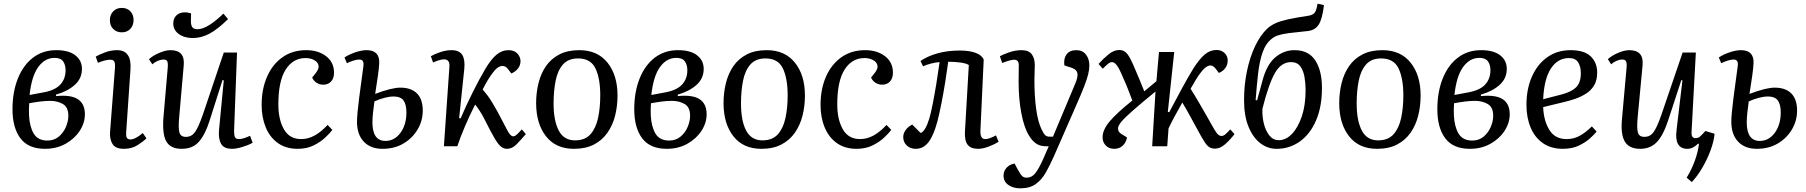

<svg xmlns="http://www.w3.org/2000/svg" viewBox="-20 -796 9830 1045"><path d="M225 14Q134 14 91 -43.5Q48 -101 48 -201Q48 -295 77 -368Q106 -441 159.5 -482Q213 -523 286 -523Q354 -523 390 -495Q426 -467 426 -421Q426 -369 387 -334Q348 -299 285 -281V-273Q366 -281 404 -256Q442 -231 442 -174Q442 -127 414 -84Q386 -41 337 -13.5Q288 14 225 14ZM141 -279 221 -294Q282 -306 309.5 -337Q337 -368 337 -414Q337 -443 323.5 -462Q310 -481 277 -481Q224 -481 188 -431Q152 -381 141 -279ZM238 -31Q274 -31 299.5 -52Q325 -73 338.5 -104.5Q352 -136 352 -166Q352 -213 322 -230Q292 -247 254 -247Q225 -247 195 -243Q165 -239 139 -234Q138 -217 137.5 -200.5Q137 -184 138 -168Q141 -107 163.5 -69Q186 -31 238 -31Z M578 -686Q578 -715 596 -734Q614 -753 643 -753Q672 -753 689.5 -734.5Q707 -716 707 -687Q707 -658 689.5 -639Q672 -620 643 -620Q614 -620 596 -638.5Q578 -657 578 -686ZM606 -430Q607 -453 601.5 -462Q596 -471 580 -471Q554 -471 513 -454L501 -488Q520 -499 552 -511Q584 -523 617 -523Q698 -523 690 -416L667 -80Q665 -57 670 -47Q675 -37 691 -37Q716 -37 757 -72L777 -43Q761 -27 729.5 -6.5Q698 14 654 14Q608 14 592 -13Q576 -40 579 -77Z M791 -474Q813 -494 847.5 -508.5Q882 -523 908 -523Q988 -523 980 -440L955 -156Q950 -99 956.5 -75Q963 -51 992 -51Q1022 -51 1040.5 -76Q1059 -101 1083 -169L1198 -510H1270L1254 -82Q1254 -58 1259.5 -48.5Q1265 -39 1281 -39Q1293 -39 1308.5 -44Q1324 -49 1341 -57L1355 -19Q1332 -6 1299 4Q1266 14 1243 14Q1199 14 1183.5 -13Q1168 -40 1172 -88L1198 -359L1191 -360L1121 -140Q1097 -64 1063 -25Q1029 14 969 14Q908 14 885 -26.5Q862 -67 870 -162L893 -428Q895 -454 890 -463Q885 -472 869 -472Q856 -472 839 -465Q822 -458 809 -446ZM1029 -589Q983 -589 953 -611Q923 -633 923 -668Q923 -696 940.5 -712.5Q958 -729 988 -729Q1001 -729 1020 -723L1019 -682Q1019 -658 1027 -647.5Q1035 -637 1055 -637Q1083 -637 1119 -659.5Q1155 -682 1196 -722L1221 -692Q1165 -637 1120.5 -613Q1076 -589 1029 -589Z M1647 -523Q1712 -523 1755 -490Q1798 -457 1798 -400Q1798 -370 1782 -352.5Q1766 -335 1739 -335Q1719 -335 1702.5 -346Q1686 -357 1679 -374L1699 -399Q1718 -423 1713.5 -441Q1709 -459 1689 -469.5Q1669 -480 1643 -480Q1575 -480 1535 -417.5Q1495 -355 1495 -228Q1495 -145 1525.5 -92Q1556 -39 1619 -39Q1657 -39 1692.5 -58.5Q1728 -78 1763 -116L1789 -89Q1777 -73 1751.5 -48.5Q1726 -24 1688 -5Q1650 14 1600 14Q1537 14 1493 -17Q1449 -48 1426.5 -102.5Q1404 -157 1404 -225Q1404 -311 1433.5 -378.5Q1463 -446 1517.5 -484.5Q1572 -523 1647 -523Z M2022 -285Q2112 -319 2159 -319Q2218 -319 2249.5 -287.5Q2281 -256 2281 -194Q2281 -139 2253 -91.5Q2225 -44 2176 -15Q2127 14 2062 14Q1997 14 1960 -25Q1923 -64 1923 -134Q1923 -151 1926 -185Q1929 -219 1934.5 -261Q1940 -303 1946 -347Q1952 -391 1957 -429Q1961 -453 1955.5 -462.5Q1950 -472 1935 -472Q1922 -472 1903 -466Q1884 -460 1868 -452L1855 -483Q1878 -499 1913 -511Q1948 -523 1975 -523Q2047 -523 2044 -452Q2043 -427 2036.5 -381Q2030 -335 2022 -285ZM2018 -244Q2014 -218 2010.5 -185.5Q2007 -153 2007 -130Q2007 -29 2078 -29Q2127 -29 2159.5 -73Q2192 -117 2192 -184Q2192 -228 2176 -249.5Q2160 -271 2121 -271Q2102 -271 2074 -264Q2046 -257 2018 -244Z M2479 -153 2487 -152Q2518 -224 2554 -296Q2590 -368 2622 -422Q2653 -474 2682.5 -498.5Q2712 -523 2747 -523Q2780 -523 2796.5 -504Q2813 -485 2813 -464Q2813 -441 2799.5 -423.5Q2786 -406 2763 -396L2744 -421Q2732 -437 2715 -437Q2688 -437 2659 -396Q2649 -383 2635.5 -361Q2622 -339 2607 -309Q2621 -293 2633 -277Q2645 -261 2657.5 -240.5Q2670 -220 2688 -188Q2727 -113 2743 -83.5Q2759 -54 2773 -54Q2783 -54 2796 -66.5Q2809 -79 2820 -92L2842 -66Q2816 -36 2792 -11Q2768 14 2739 14Q2721 14 2705.5 1Q2690 -12 2670 -46.5Q2650 -81 2618 -145Q2604 -173 2591 -192.5Q2578 -212 2566 -227Q2536 -168 2510.5 -108Q2485 -48 2469 0H2396L2426 -433Q2429 -473 2397 -473Q2386 -473 2370.5 -468.5Q2355 -464 2337 -456L2325 -490Q2341 -500 2374 -511.5Q2407 -523 2437 -523Q2480 -523 2496 -497Q2512 -471 2507 -421Z M3104 14Q3005 14 2951.5 -54.5Q2898 -123 2898 -235Q2898 -292 2911 -344Q2924 -396 2951.5 -436Q2979 -476 3024 -499.5Q3069 -523 3133 -523Q3232 -523 3286.5 -455Q3341 -387 3341 -276Q3341 -219 3328 -167Q3315 -115 3286.5 -74Q3258 -33 3213 -9.5Q3168 14 3104 14ZM3110 -32Q3164 -32 3193.5 -65Q3223 -98 3235 -153.5Q3247 -209 3247 -277Q3247 -369 3221 -423.5Q3195 -478 3126 -478Q3073 -478 3044 -445Q3015 -412 3004 -356Q2993 -300 2993 -233Q2993 -139 3021 -85.5Q3049 -32 3110 -32Z M3609 14Q3518 14 3475 -43.5Q3432 -101 3432 -201Q3432 -295 3461 -368Q3490 -441 3543.5 -482Q3597 -523 3670 -523Q3738 -523 3774 -495Q3810 -467 3810 -421Q3810 -369 3771 -334Q3732 -299 3669 -281V-273Q3750 -281 3788 -256Q3826 -231 3826 -174Q3826 -127 3798 -84Q3770 -41 3721 -13.5Q3672 14 3609 14ZM3525 -279 3605 -294Q3666 -306 3693.5 -337Q3721 -368 3721 -414Q3721 -443 3707.5 -462Q3694 -481 3661 -481Q3608 -481 3572 -431Q3536 -381 3525 -279ZM3622 -31Q3658 -31 3683.5 -52Q3709 -73 3722.5 -104.5Q3736 -136 3736 -166Q3736 -213 3706 -230Q3676 -247 3638 -247Q3609 -247 3579 -243Q3549 -239 3523 -234Q3522 -217 3521.5 -200.5Q3521 -184 3522 -168Q3525 -107 3547.5 -69Q3570 -31 3622 -31Z M4124 14Q4025 14 3971.5 -54.5Q3918 -123 3918 -235Q3918 -292 3931 -344Q3944 -396 3971.5 -436Q3999 -476 4044 -499.5Q4089 -523 4153 -523Q4252 -523 4306.5 -455Q4361 -387 4361 -276Q4361 -219 4348 -167Q4335 -115 4306.5 -74Q4278 -33 4233 -9.5Q4188 14 4124 14ZM4130 -32Q4184 -32 4213.5 -65Q4243 -98 4255 -153.5Q4267 -209 4267 -277Q4267 -369 4241 -423.5Q4215 -478 4146 -478Q4093 -478 4064 -445Q4035 -412 4024 -356Q4013 -300 4013 -233Q4013 -139 4041 -85.5Q4069 -32 4130 -32Z M4689 -523Q4754 -523 4797 -490Q4840 -457 4840 -400Q4840 -370 4824 -352.5Q4808 -335 4781 -335Q4761 -335 4744.5 -346Q4728 -357 4721 -374L4741 -399Q4760 -423 4755.5 -441Q4751 -459 4731 -469.5Q4711 -480 4685 -480Q4617 -480 4577 -417.5Q4537 -355 4537 -228Q4537 -145 4567.5 -92Q4598 -39 4661 -39Q4699 -39 4734.5 -58.5Q4770 -78 4805 -116L4831 -89Q4819 -73 4793.5 -48.5Q4768 -24 4730 -5Q4692 14 4642 14Q4579 14 4535 -17Q4491 -48 4468.5 -102.5Q4446 -157 4446 -225Q4446 -311 4475.5 -378.5Q4505 -446 4559.5 -484.5Q4614 -523 4689 -523Z M4990 -464Q5027 -490 5082 -505.5Q5137 -521 5203 -521Q5257 -521 5291 -508Q5325 -495 5334 -471L5316 -83Q5315 -39 5342 -39Q5354 -39 5367.5 -44Q5381 -49 5401 -59L5415 -24Q5392 -10 5360.5 2Q5329 14 5304 14Q5263 14 5246 -9Q5229 -32 5232 -82L5253 -442Q5240 -451 5208 -455.5Q5176 -460 5141 -460Q5134 -408 5124.5 -349Q5115 -290 5104 -234Q5093 -178 5082 -135Q5061 -57 5033 -21.5Q5005 14 4964 14Q4935 14 4915.5 -4Q4896 -22 4896 -50Q4896 -71 4910 -89.5Q4924 -108 4945 -118L4991 -72Q5017 -82 5038 -151Q5046 -178 5056 -228Q5066 -278 5076 -339Q5086 -400 5094 -458Q5074 -457 5047 -450Q5020 -443 5004 -435Z M5715 57Q5694 104 5672 143Q5650 182 5617.5 205.5Q5585 229 5533 229Q5494 229 5468 210.5Q5442 192 5442 160Q5442 136 5458 117.5Q5474 99 5502 94L5518 124Q5534 153 5543 162Q5552 171 5569 171Q5594 171 5613 149Q5632 127 5658 69L5688 0H5673Q5641 0 5619.5 -14.5Q5598 -29 5580 -59Q5554 -101 5539 -179Q5524 -257 5524 -353Q5524 -370 5524.5 -397.5Q5525 -425 5525 -441Q5525 -471 5500 -471Q5488 -471 5468 -465Q5448 -459 5435 -453L5422 -490Q5438 -499 5472 -511Q5506 -523 5540 -523Q5580 -523 5596.5 -499.5Q5613 -476 5612 -438Q5612 -420 5611 -401.5Q5610 -383 5610 -360Q5610 -272 5619.5 -203Q5629 -134 5648 -94Q5660 -68 5669 -60Q5678 -52 5693 -52H5711L5831 -338Q5848 -377 5844 -397.5Q5840 -418 5813 -427L5773 -440Q5768 -477 5785 -500Q5802 -523 5838 -523Q5872 -523 5890.5 -499Q5909 -475 5909 -441Q5909 -417 5902.5 -391Q5896 -365 5881 -326Q5866 -287 5839 -226Z M6336 -186H6344Q6385 -263 6415 -318.5Q6445 -374 6475 -423Q6508 -475 6537 -499.5Q6566 -524 6601 -524Q6628 -524 6645 -507.5Q6662 -491 6662 -467Q6662 -443 6649 -425.5Q6636 -408 6614 -399L6595 -424Q6562 -465 6513 -398Q6501 -383 6489 -362.5Q6477 -342 6460 -313Q6481 -280 6504 -240.5Q6527 -201 6547 -166Q6574 -117 6588 -93.5Q6602 -70 6610.5 -63Q6619 -56 6629 -56Q6639 -56 6651 -66.5Q6663 -77 6676 -92L6699 -66Q6676 -36 6648.5 -11.5Q6621 13 6593 13Q6576 13 6563 5.5Q6550 -2 6536 -23.5Q6522 -45 6501 -84Q6482 -119 6458.5 -162Q6435 -205 6415 -238Q6390 -194 6371.5 -159.5Q6353 -125 6340 -97L6333 0H6251L6269 -298Q6190 -233 6145.5 -194Q6101 -155 6083 -133Q6065 -111 6065 -97Q6065 -78 6083 -67L6114 -48Q6109 -20 6090.5 -3Q6072 14 6044 14Q6016 14 5998.5 -4Q5981 -22 5981 -49Q5981 -89 6019 -134.5Q6057 -180 6143 -249Q6132 -278 6119.5 -310Q6107 -342 6092 -375Q6072 -423 6058.5 -440.5Q6045 -458 6033 -458Q6022 -458 6010.5 -448.5Q5999 -439 5982 -422L5959 -448Q5986 -478 6014.5 -501Q6043 -524 6073 -524Q6099 -524 6116 -502Q6133 -480 6157 -422Q6171 -390 6183 -360.5Q6195 -331 6208 -299L6274 -354L6288 -513H6371Z M6928 14Q6879 14 6839 -17Q6799 -48 6775 -107Q6751 -166 6751 -251Q6751 -334 6767 -410Q6783 -486 6811.5 -545.5Q6840 -605 6877 -640Q6897 -658 6922 -669.5Q6947 -681 6989.5 -690.5Q7032 -700 7105 -711Q7126 -715 7135.5 -727Q7145 -739 7151 -776L7186 -768Q7177 -692 7157 -661.5Q7137 -631 7097 -627Q7035 -621 6997 -616Q6959 -611 6937.5 -604Q6916 -597 6903 -586Q6869 -560 6852 -511Q6835 -462 6827.5 -396Q6820 -330 6814 -251L6822 -250L6850 -352Q6873 -443 6920 -483Q6967 -523 7026 -523Q7102 -523 7138.5 -467.5Q7175 -412 7175 -317Q7175 -214 7142.5 -139.5Q7110 -65 7054 -25.5Q6998 14 6928 14ZM7007 -458Q6953 -458 6919 -398.5Q6885 -339 6851 -204Q6849 -164 6858.5 -124.5Q6868 -85 6888.5 -59Q6909 -33 6940 -33Q6979 -33 7012 -67.5Q7045 -102 7065.5 -163Q7086 -224 7086 -306Q7086 -342 7080 -377Q7074 -412 7057 -435Q7040 -458 7007 -458Z M7475 14Q7376 14 7322.5 -54.5Q7269 -123 7269 -235Q7269 -292 7282 -344Q7295 -396 7322.5 -436Q7350 -476 7395 -499.5Q7440 -523 7504 -523Q7603 -523 7657.5 -455Q7712 -387 7712 -276Q7712 -219 7699 -167Q7686 -115 7657.5 -74Q7629 -33 7584 -9.5Q7539 14 7475 14ZM7481 -32Q7535 -32 7564.5 -65Q7594 -98 7606 -153.5Q7618 -209 7618 -277Q7618 -369 7592 -423.5Q7566 -478 7497 -478Q7444 -478 7415 -445Q7386 -412 7375 -356Q7364 -300 7364 -233Q7364 -139 7392 -85.5Q7420 -32 7481 -32Z M7980 14Q7889 14 7846 -43.5Q7803 -101 7803 -201Q7803 -295 7832 -368Q7861 -441 7914.5 -482Q7968 -523 8041 -523Q8109 -523 8145 -495Q8181 -467 8181 -421Q8181 -369 8142 -334Q8103 -299 8040 -281V-273Q8121 -281 8159 -256Q8197 -231 8197 -174Q8197 -127 8169 -84Q8141 -41 8092 -13.5Q8043 14 7980 14ZM7896 -279 7976 -294Q8037 -306 8064.5 -337Q8092 -368 8092 -414Q8092 -443 8078.5 -462Q8065 -481 8032 -481Q7979 -481 7943 -431Q7907 -381 7896 -279ZM7993 -31Q8029 -31 8054.5 -52Q8080 -73 8093.5 -104.5Q8107 -136 8107 -166Q8107 -213 8077 -230Q8047 -247 8009 -247Q7980 -247 7950 -243Q7920 -239 7894 -234Q7893 -217 7892.5 -200.5Q7892 -184 7893 -168Q7896 -107 7918.5 -69Q7941 -31 7993 -31Z M8528 -523Q8603 -523 8638 -489Q8673 -455 8673 -401Q8673 -359 8656.5 -331.5Q8640 -304 8612.5 -286.5Q8585 -269 8553 -258Q8521 -247 8490 -240L8379 -213Q8382 -138 8413 -88.5Q8444 -39 8506 -39Q8543 -39 8574.5 -55Q8606 -71 8644 -108L8670 -80Q8659 -66 8634.5 -43.5Q8610 -21 8573 -3.5Q8536 14 8486 14Q8422 14 8377.5 -17Q8333 -48 8310.5 -102.5Q8288 -157 8288 -225Q8288 -312 8318 -379.5Q8348 -447 8402 -485Q8456 -523 8528 -523ZM8584 -398Q8584 -433 8569.5 -456.5Q8555 -480 8520 -480Q8458 -480 8421 -423Q8384 -366 8379 -256L8480 -282Q8533 -296 8558.5 -321Q8584 -346 8584 -398Z M8731 -474Q8753 -494 8787.5 -508.5Q8822 -523 8848 -523Q8928 -523 8920 -440L8893 -154Q8888 -96 8895 -73.5Q8902 -51 8930 -51Q8960 -51 8978.5 -75Q8997 -99 9021 -167L9138 -510H9210L9187 -85Q9185 -62 9190.5 -53Q9196 -44 9208 -44Q9223 -44 9233.5 -53.5Q9244 -63 9262 -83L9312 -68Q9308 -26 9290 22.5Q9272 71 9245.5 116.5Q9219 162 9188 195L9160 171Q9186 129 9204 80Q9222 31 9227 -13L9222 -14Q9194 14 9164 14Q9092 14 9105 -88L9137 -359L9131 -360L9059 -140Q9032 -58 8997 -22Q8962 14 8907 14Q8848 14 8824 -24.5Q8800 -63 8808 -149L8833 -428Q8835 -453 8830 -462.5Q8825 -472 8809 -472Q8795 -472 8778.5 -465Q8762 -458 8749 -446Z M9502 -285Q9592 -319 9639 -319Q9698 -319 9729.5 -287.5Q9761 -256 9761 -194Q9761 -139 9733 -91.5Q9705 -44 9656 -15Q9607 14 9542 14Q9477 14 9440 -25Q9403 -64 9403 -134Q9403 -151 9406 -185Q9409 -219 9414.5 -261Q9420 -303 9426 -347Q9432 -391 9437 -429Q9441 -453 9435.5 -462.5Q9430 -472 9415 -472Q9402 -472 9383 -466Q9364 -460 9348 -452L9335 -483Q9358 -499 9393 -511Q9428 -523 9455 -523Q9527 -523 9524 -452Q9523 -427 9516.5 -381Q9510 -335 9502 -285ZM9498 -244Q9494 -218 9490.5 -185.5Q9487 -153 9487 -130Q9487 -29 9558 -29Q9607 -29 9639.5 -73Q9672 -117 9672 -184Q9672 -228 9656 -249.5Q9640 -271 9601 -271Q9582 -271 9554 -264Q9526 -257 9498 -244Z"/></svg>

Font: Literata 36pt
Style: Italic
Weight: 400
Italic angle: -2°
Designer: Latin by Veronika Burian and Jose Scaglione. Greek by Irene Vlachou. Cyrillic by Vera Evstafieva
Foundry: TypeTogether
Version: Version 3.002